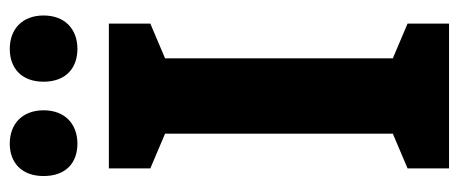

<svg xmlns="http://www.w3.org/2000/svg" viewBox="-300 -662 962 403"><g transform="rotate(-90 181.5 -461.0)"><path d="M13 -851C13 -804 41 -780 81 -780C122 -780 151 -806 151 -851C151 -896 122 -922 81 -922C41 -922 13 -897 13 -851ZM211 -851C211 -805 239 -780 280 -780C321 -780 350 -806 350 -851C350 -896 321 -922 280 -922C239 -922 211 -897 211 -851ZM333 0V-87L260 -118V-596L333 -627V-714H29V-627L102 -596V-118L29 -87V0Z"/></g></svg>

Font: Noto Sans Myanmar UI Condensed ExtraBold
Style: Regular
Weight: 800
Width: 3
Designer: Monotype Design Team
Foundry: Monotype Imaging Inc.
Version: Version 2.103